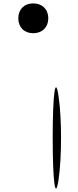

<svg xmlns="http://www.w3.org/2000/svg" viewBox="-20 -1220 460 1133"><path d="M291 -406C291 -141 307 -31 326 -163C345 -295 345 -517 326 -649C307 -781 291 -671 291 -406ZM88 -1112C88 -1059 123 -1024 176 -1024C229 -1024 265 -1059 265 -1112C265 -1165 229 -1200 176 -1200C123 -1200 88 -1165 88 -1112Z"/></svg>

Font: Venom Sans
Style: Regular
Weight: 400
Version: Version 1.001